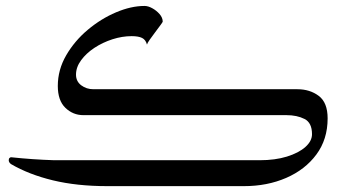

<svg xmlns="http://www.w3.org/2000/svg" viewBox="-20 -635 1188 655"><path d="M1097.7 -231Q1097.7 -159.7 1059.3 -107.9Q1021 -56.2 956.3 -28.1Q891.6 0 812 0H346.2Q242.2 0 160.4 -19.8Q78.6 -39.6 17.6 -75.2Q9.8 -81.1 9.8 -88.4Q9.8 -93.8 12.7 -96.2Q15.6 -98.6 17.6 -98.6Q89.8 -90.8 165 -88.4H865.7Q918.5 -88.4 958.7 -100.8Q999 -113.3 1021.7 -133.5Q1044.4 -153.8 1044.4 -177.2Q1044.4 -216.3 1018.8 -229.2Q993.2 -242.2 957 -242.2H264.2Q229 -242.2 203.1 -267.1Q177.2 -292 177.2 -341.8Q177.2 -397 205.8 -446.3Q234.4 -495.6 279.5 -533.4Q324.7 -571.3 376 -593Q427.2 -614.7 473.1 -614.7Q485.4 -614.7 499.5 -606.9Q513.7 -599.1 524.2 -587.2Q534.7 -575.2 535.2 -561.5Q535.2 -559.6 527.3 -549.1Q519.5 -538.6 509.3 -524.9Q499 -511.2 490.7 -499.5Q482.4 -487.8 481.4 -482.9Q477.1 -499.5 464.6 -505.6Q452.1 -511.7 429.2 -511.7Q397 -511.7 363.5 -501Q330.1 -490.2 302 -471.7Q273.9 -453.1 256.6 -429.4Q239.3 -405.8 239.3 -380.4Q239.3 -357.4 257.1 -344Q274.9 -330.6 298.8 -330.6H994.6Q1037.1 -330.6 1067.4 -307.9Q1097.7 -285.2 1097.7 -231Z"/></svg>

Font: Scheherazade New Rohingya
Style: Regular
Weight: 400
Designer: SIL International
Foundry: SIL International
Version: Version 3.000 ; LngRng